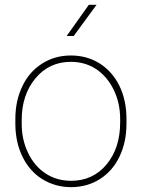

<svg xmlns="http://www.w3.org/2000/svg" viewBox="-20 -769 590 799"><path d="M43.9 -251C43.9 -251 43.9 -251 43.9 -251C44.4 -201.2 54.2 -156.2 73.7 -116.7C93.3 -76.7 120.6 -45.4 156.2 -23.4C191.4 -1.5 231.4 9.8 275.9 9.8C320.3 9.8 360.4 -1.5 396 -23.9C431.2 -46.4 458.5 -77.6 477.5 -117.7C496.6 -157.7 506.3 -203.1 506.3 -253.9C506.3 -253.9 506.3 -277.3 506.3 -277.3C506.3 -277.3 506.3 -277.3 506.3 -277.3C505.9 -327.6 496.1 -372.6 476.6 -412.6C456.5 -452.6 429.2 -483.4 394 -505.4C358.9 -527.3 319.3 -538.1 274.9 -538.1C274.9 -538.1 274.9 -538.1 274.9 -538.1C230.5 -538.1 190.4 -526.9 155.3 -504.4C119.6 -481.9 92.3 -450.7 73.2 -410.6C53.7 -370.1 43.9 -324.7 43.9 -274.4C43.9 -274.4 43.9 -251 43.9 -251ZM70.3 -269.5C70.3 -269.5 70.3 -269.5 70.3 -269.5C70.3 -339.4 89.4 -397 127.4 -442.9C165.5 -488.8 214.8 -511.7 274.9 -511.7C274.9 -511.7 274.9 -511.7 274.9 -511.7C314.5 -511.7 349.6 -501.5 380.9 -481C411.6 -460 436 -431.2 453.6 -394.5C471.2 -357.9 480 -317.9 480 -274.4C480 -274.4 480 -259.3 480 -259.3C480 -259.3 480 -259.3 480 -259.3C480 -188 460.9 -129.9 423.3 -84.5C385.3 -39.1 335.9 -16.6 275.9 -16.6C275.9 -16.6 275.9 -16.6 275.9 -16.6C235.8 -16.6 200.2 -26.9 169.4 -47.4C138.2 -67.9 113.8 -96.7 96.7 -133.3C79.1 -169.9 70.3 -210 70.3 -253.9C70.3 -253.9 70.3 -269.5 70.3 -269.5ZM257.3 -619.1C257.3 -619.1 286.6 -619.1 286.6 -619.1C286.6 -619.1 381.8 -749 381.8 -749C381.8 -749 349.6 -749 349.6 -749C349.6 -749 257.3 -619.1 257.3 -619.1Z"/></svg>

Font: WOX
Style: Regular
Weight: 500
Designer: Google
Foundry: ""
Version: ""